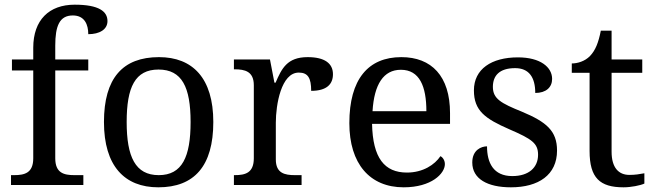

<svg xmlns="http://www.w3.org/2000/svg" viewBox="-20 -790 2795 820"><path d="M27 0H336V-42H298C253 -42 216 -51 216 -114V-489H357V-536H216V-595C216 -679 234 -724 291 -724C342 -724 357 -684 357 -644C405 -644 439 -664 439 -700C439 -741 403 -770 299 -770C190 -770 122 -705 122 -586V-536H31V-489H122V-114C122 -51 85 -42 40 -42H27Z M656 10C810 10 891 -81 891 -269C891 -456 803 -546 659 -546C504 -546 424 -456 424 -269C424 -81 512 10 656 10ZM658 -42C558 -42 521 -120 521 -269C521 -418 557 -493 657 -493C757 -493 794 -418 794 -269C794 -120 758 -42 658 -42Z M979 0H1268V-42H1240C1196 -42 1158 -50 1158 -109V-266C1158 -343 1181 -480 1256 -480C1295 -480 1309 -457 1309 -402C1376 -402 1402 -431 1402 -473C1402 -519 1367 -546 1294 -546C1206 -546 1183 -497 1157 -437H1152L1133 -536H979V-494H982C1026 -494 1064 -485 1064 -426V-114C1064 -51 1027 -42 982 -42H979Z M1704 10C1823 10 1880 -49 1880 -89C1880 -106 1870 -119 1861 -123C1837 -87 1787 -53 1718 -53C1622 -53 1572 -115 1569 -261H1902V-307C1902 -465 1823 -546 1694 -546C1552 -546 1472 -451 1472 -264C1472 -91 1559 10 1704 10ZM1801 -315H1571C1578 -430 1618 -492 1692 -492C1772 -492 1801 -421 1801 -315Z M2162 10C2280 10 2359 -43 2359 -147C2359 -231 2314 -269 2209 -313C2120 -349 2085 -368 2085 -419C2085 -466 2112 -499 2180 -499C2239 -499 2266 -460 2266 -393C2312 -393 2338 -417 2338 -453C2338 -503 2288 -545 2192 -545C2079 -545 2004 -495 2004 -404C2004 -317 2052 -283 2155 -238C2252 -196 2278 -178 2278 -129C2278 -75 2239 -38 2168 -38C2087 -38 2060 -95 2060 -165C2036 -165 1997 -150 1997 -96C1997 -26 2062 10 2162 10Z M2643 10C2675 10 2715 2 2732 -6V-50C2711 -46 2692 -43 2668 -43C2622 -43 2592 -74 2592 -142V-479H2723V-536H2592V-659H2546C2536 -608 2523 -575 2500 -551C2478 -528 2446 -519 2422 -519V-479H2498V-145C2498 -30 2542 10 2643 10Z"/></svg>

Font: Noto Fangsong KSS Vertical
Style: Regular
Weight: 400
Designer: LIU Zhao, ZHANG Congyu, Kushim JIANG
Foundry: Guyu Beijing Co. Ltd.
Version: Version 1.000;November 16, 2022;FontCreator 11.5.0.2427 64-b